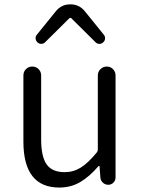

<svg xmlns="http://www.w3.org/2000/svg" viewBox="-20 -844 642 877"><path d="M251 12.7Q86.9 12.7 86.9 -197.3V-499Q86.9 -516.6 98.6 -528.3Q110.4 -540 127.4 -540Q144.5 -540 156.2 -528.3Q168 -516.6 168 -499V-207Q168 -128.9 192.9 -93.3Q217.8 -57.6 275.4 -57.6Q315.4 -57.6 349.1 -78.6Q382.8 -99.6 421.9 -147.5Q426.8 -153.3 426.8 -160.2V-499Q426.8 -516.6 439 -528.3Q451.2 -540 467.8 -540Q484.4 -540 496.1 -528.3Q507.8 -516.6 507.8 -499V-33.2Q507.8 -19.5 498 -9.8Q488.3 0 474.6 0Q460 0 449.7 -9.8Q439.5 -19.5 438.5 -33.2L434.6 -85Q433.6 -85.9 432.1 -85.9Q430.7 -85.9 429.7 -85Q388.7 -37.1 346.2 -12.2Q303.7 12.7 251 12.7ZM151.4 -650.4Q142.6 -658.2 142.6 -669.9Q142.6 -678.7 148.4 -685.5L235.4 -793Q260.7 -824.2 301.3 -824.2Q341.8 -824.2 367.2 -793L454.1 -685.5Q460 -678.7 460 -669.9Q460 -658.2 451.2 -650.4Q444.3 -643.6 434.6 -643.6Q423.8 -643.6 417 -650.4L304.7 -761.7Q302.7 -762.7 300.8 -762.7Q298.8 -762.7 297.9 -761.7L186.5 -651.4Q178.7 -643.6 168.5 -643.6Q158.2 -643.6 151.4 -650.4Z"/></svg>

Font: Gen Jyuu Gothic Normal
Style: Regular
Weight: 300
Designer: [Source Han Sans]
Ryoko NISHIZUKA  (kana & ideographs); Paul D. Hunt (Latin, Greek & Cyrillic); Wenlong ZHANG  (bopomofo
Version: Version 1.002.20150607